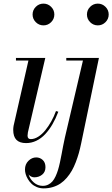

<svg xmlns="http://www.w3.org/2000/svg" viewBox="-20 -780 620 1060"><path d="M177.6 -657.6Q159.9 -675.3 159.9 -700Q159.9 -724.6 177.6 -742.3Q195.3 -760 220 -760Q244.6 -760 262.3 -742.3Q280 -724.6 280 -700Q280 -675.3 262.3 -657.6Q244.6 -639.9 220 -639.9Q195.3 -639.9 177.6 -657.6ZM477.7 -657.6Q460 -675.3 460 -700Q460 -724.6 477.7 -742.3Q495.4 -760 520 -760Q544.7 -760 562.4 -742.3Q580.1 -724.6 580.1 -700Q580.1 -675.3 562.4 -657.6Q544.7 -639.9 520 -639.9Q495.4 -639.9 477.7 -657.6ZM302 -163.1Q287.4 -124.5 269.4 -93.6Q251.5 -62.7 229.4 -39.2Q207.3 -15.6 180.4 -2.8Q153.6 10 124 10Q88.4 10 70.7 -7.9Q53 -25.9 53 -63Q53 -72.8 54.9 -85L137 -446H68.1V-460H230L134 -49.1Q132.1 -36.9 132.1 -31Q132.1 -12 149.9 -12Q170.2 -12 191.2 -25.3Q212.2 -38.6 230.1 -60.8Q248 -83 263.2 -110.2Q278.3 -137.5 289.1 -167ZM137.9 183.1Q145.3 208.7 166.7 227.4Q188.2 246.1 216.1 246.1Q232.4 246.1 246 239.4Q259.5 232.7 269.2 221.7Q278.8 210.7 286.9 193.4Q294.9 176 300.3 158.3Q305.7 140.6 310.9 116.7Q316.2 92.8 319.8 72.5Q323.5 52.2 328.6 25.8Q333.7 -0.7 338.1 -20L438 -446H345.9V-460H526.1L428 12Q422.1 40.5 415.2 65.2Q408.2 89.8 398.3 115.6Q388.4 141.4 376.6 162.1Q364.7 182.9 348.8 201.5Q332.8 220.2 314.2 232.8Q295.7 245.4 271.9 252.7Q248 260 220.9 260Q200.7 260 183.1 252.7Q165.5 245.4 153.8 234Q142.1 222.7 133.8 208.6Q125.5 194.6 121.7 181.2Q117.9 167.7 117.9 156Q117.9 126.7 137 107.9Q156 89.1 179.9 89.1Q200.4 89.1 215.7 103Q231 116.9 231 143.1Q231 169.4 212.8 184.2Q194.6 199 168.9 199Q160.2 199 151.4 194.5Q142.6 189.9 137.9 183.1Z"/></svg>

Font: Bodoni* 16
Style: Italic
Weight: 400
Italic angle: -13°
Version: Version 2.000